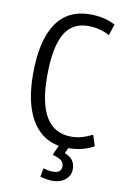

<svg xmlns="http://www.w3.org/2000/svg" viewBox="-98 -760 660 1010"><g transform="rotate(10 232.5 -254.5)"><path d="M255 194Q239 194 222.5 191Q206 188 190 184L198 137Q210 141 224 143.5Q238 146 250 146Q295 146 295 110Q295 92 281.5 80Q268 68 234 59Q239 46 245 32.5Q251 19 257 7Q160 -11 109 -101Q58 -191 58 -343Q58 -520 119 -611.5Q180 -703 301 -703Q378 -703 435 -672L415 -612Q393 -625 363 -633Q333 -641 301 -641Q214 -641 173.5 -568.5Q133 -496 133 -343Q133 -52 313 -52Q343 -52 370 -60Q397 -68 425 -82L444 -24Q417 -8 384 0.5Q351 9 315 10H308Q301 24 295 39Q325 51 338 69.5Q351 88 351 114Q351 150 324 172Q297 194 255 194Z"/></g></svg>

Font: Ubuntu Sans Condensed
Style: Regular
Weight: 400
Width: 3
Designer: Dalton Maag Ltd
Foundry: Dalton Maag Ltd
Version: Version 1.006; ttfautohint (v1.8.4.7-5d5b)